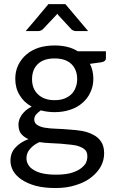

<svg xmlns="http://www.w3.org/2000/svg" viewBox="-20 -737 560 939"><path d="M247.1 -247.1Q274.4 -247.1 294.9 -254.9Q315.4 -262.7 329.1 -276.4Q342.8 -289.1 349.6 -308.6Q357.4 -327.1 357.4 -349.6Q357.4 -396.5 329.1 -423.8Q300.8 -451.2 247.1 -451.2Q193.4 -451.2 165 -423.8Q136.7 -396.5 136.7 -349.6Q136.7 -327.1 143.6 -308.6Q151.4 -289.1 165 -276.4Q178.7 -262.7 199.2 -254.9Q219.7 -247.1 247.1 -247.1ZM407.2 27.3Q407.2 8.8 397.5 -2.9Q386.7 -13.7 368.2 -20.5Q350.6 -27.3 327.1 -29.3Q303.7 -32.2 277.3 -34.2Q252 -35.2 224.6 -37.1Q197.3 -38.1 172.9 -42Q144.5 -29.3 127 -8.8Q109.4 10.7 109.4 37.1Q109.4 53.7 118.2 68.4Q127 84 144.5 93.8Q162.1 105.5 189.5 111.3Q216.8 117.2 253.9 117.2Q290 117.2 318.4 111.3Q346.7 104.5 366.2 92.8Q386.7 80.1 397.5 64.5Q407.2 47.9 407.2 27.3ZM498 -486.3Q498 -478.5 498 -453.1Q498 -436.5 476.6 -432.6Q458 -429.7 419.9 -424.8Q436.5 -391.6 436.5 -351.6Q436.5 -315.4 421.9 -285.2Q408.2 -254.9 382.8 -233.4Q358.4 -211.9 323.2 -200.2Q288.1 -188.5 247.1 -188.5Q211.9 -188.5 179.7 -197.3Q164.1 -186.5 155.3 -175.8Q147.5 -164.1 147.5 -153.3Q147.5 -134.8 162.1 -126Q176.8 -116.2 200.2 -112.3Q224.6 -108.4 254.9 -107.4Q286.1 -106.4 318.4 -103.5Q350.6 -101.6 380.9 -96.7Q412.1 -90.8 435.5 -78.1Q460 -66.4 474.6 -43.9Q489.3 -22.5 489.3 12.7Q489.3 45.9 473.6 76.2Q457 106.4 426.8 129.9Q396.5 154.3 351.6 168Q307.6 182.6 252 182.6Q196.3 182.6 155.3 171.9Q113.3 160.2 85.9 141.6Q58.6 123 44.9 99.6Q31.2 75.2 31.2 48.8Q31.2 10.7 54.7 -14.6Q78.1 -41 119.1 -56.6Q96.7 -66.4 83 -83Q70.3 -99.6 70.3 -128.9Q70.3 -139.6 74.2 -151.4Q78.1 -163.1 85.9 -174.8Q94.7 -186.5 106.4 -197.3Q118.2 -207 134.8 -215.8Q96.7 -236.3 76.2 -271.5Q54.7 -305.7 54.7 -351.6Q54.7 -388.7 69.3 -418.9Q84 -449.2 109.4 -470.7Q134.8 -492.2 169.9 -503.9Q205.1 -514.6 247.1 -514.6Q280.3 -514.6 308.6 -507.8Q336.9 -501 360.4 -486.3Q406.2 -486.3 498 -486.3ZM411.1 -585Q396.5 -585 351.6 -585Q346.7 -585 340.8 -586.9Q335 -588.9 329.1 -593.8Q308.6 -616.2 267.6 -660.2Q263.7 -664.1 259.8 -669.9Q257.8 -667 255.9 -664.1Q253.9 -662.1 252 -660.2Q230.5 -637.7 189.5 -593.8Q178.7 -585 167 -585Q146.5 -585 105.5 -585Q133.8 -617.2 216.8 -716.8Q237.3 -716.8 299.8 -716.8Q328.1 -683.6 411.1 -585Z"/></svg>

Font: Lato
Style: Regular
Weight: 400
Designer: Lukasz Dziedzic with Adam Twardoch and Botio Nikoltchev
Version: Version 2.015; 2015-08-06; http://www.latofonts.com/